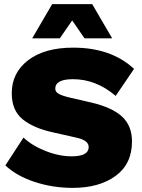

<svg xmlns="http://www.w3.org/2000/svg" viewBox="-20 -901 687 931"><path d="M524 -715H390L330 -802L270 -715H136L233 -881H427ZM335 -670Q519 -670 630 -567L541 -436Q446 -517 334 -517Q248 -517 248 -471Q248 -455 265.5 -445.5Q283 -436 322 -427L422 -404Q524 -380 572 -335.5Q620 -291 620 -215Q620 -106 540.5 -48Q461 10 333 10Q235 10 147.5 -19Q60 -48 6 -99L94 -234Q135 -195 200.5 -169Q266 -143 328 -143Q408 -143 410 -186Q412 -221 348 -234L238 -259Q144 -279 90.5 -322Q37 -365 37 -449Q37 -548 116.5 -609Q196 -670 335 -670Z"/></svg>

Font: Elaine Sans ExtraBold
Style: Regular
Weight: 800
Designer: Wei Huang
Foundry: Wei Huang
Version: Version 2.001;December 24, 2019;FontCreator 12.0.0.2547 64-b